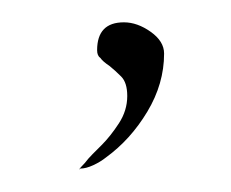

<svg xmlns="http://www.w3.org/2000/svg" viewBox="-20 -73 207 172"><path d="M51 79Q51 78 56 73Q59 69 63 65Q67 61 71 57Q79 49 86.5 37.5Q94 26 94 13Q94 1 88.5 -4.5Q83 -10 78 -14Q72 -18 70 -21Q67 -23 67 -28Q67 -53 91 -53Q103 -53 115 -44.5Q127 -36 127 -25Q127 2 112 27Q97 52 75 68Q70 72 63.5 75Q57 78 52 78Z"/></svg>

Font: The Nautigal
Style: Regular
Weight: 400
Designer: Robert E. Leuschke
Foundry: Robert E. Leuschke
Version: Version 1.100; ttfautohint (v1.8.3)